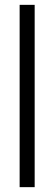

<svg xmlns="http://www.w3.org/2000/svg" viewBox="-20 -772 218 792"><path d="M61 0V-752H123V0Z"/></svg>

Font: Milkman
Style: Regular
Weight: 300
Designer: Giulia Boggio / Martin Desinde
Version: Version 1.000